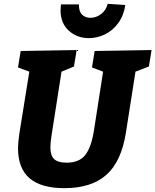

<svg xmlns="http://www.w3.org/2000/svg" viewBox="-20 -968 811 1002"><path d="M771 -707 757 -621 687 -594 637 -275Q613 -124 534.5 -55Q456 14 316 14Q195 14 134.5 -37.5Q74 -89 74 -195Q74 -222 81 -271L133 -594L74 -616L88 -702L380 -707L366 -621L301 -594L249 -261Q243 -225 243 -199Q243 -157 262.5 -138Q282 -119 327 -119Q393 -119 424.5 -158.5Q456 -198 470 -285L518 -594L460 -616L474 -702ZM296 -915Q296 -925 298 -945H392Q391 -909 408 -892Q425 -875 452 -875Q482 -875 508 -895Q534 -915 542 -948L634 -942Q626 -887 597 -847.5Q568 -808 527.5 -788.5Q487 -769 444 -769Q382 -769 339 -808Q296 -847 296 -915Z"/></svg>

Font: Bitter Pro ExtraBold
Style: Italic
Weight: 800
Italic angle: -9°
Designer: Sol Matas, and Bitter project Authors
Foundry: Sol Matas
Version: Version 1.010